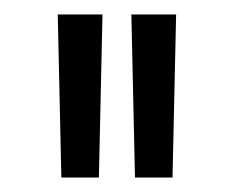

<svg xmlns="http://www.w3.org/2000/svg" viewBox="-20 -736 324 266"><path d="M65 -490 60 -716H122L117 -490ZM167 -490 162 -716H224L219 -490Z"/></svg>

Font: Figtree Light
Style: Regular
Weight: 300
Designer: Erik Kennedy
Foundry: Erik Kennedy
Version: Version 2.001;gftools[0.9.30]